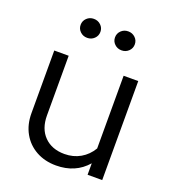

<svg xmlns="http://www.w3.org/2000/svg" viewBox="-132 -805 812 913"><g transform="rotate(20 274.5 -348.5)"><path d="M255 10Q198 10 154 -14.5Q110 -39 85.5 -82.7Q61 -126.4 61 -184V-501H134V-199Q134 -132 172 -93.5Q210 -55 274.2 -55Q318.7 -55 354.4 -75.5Q390 -96 412 -133V-501H486V0H412V-58Q353 10 255 10ZM187 -611Q165.9 -611 151.5 -624.9Q137 -638.7 137 -658.8Q137 -679 151.5 -693Q165.9 -707 187 -707Q208 -707 222.5 -693.1Q237 -679.3 237 -659.1Q237 -639 222.5 -625Q208 -611 187 -611ZM361 -611Q339.9 -611 325.5 -624.9Q311 -638.7 311 -658.8Q311 -679 325.5 -693Q339.9 -707 361 -707Q382 -707 396.5 -693.1Q411 -679.3 411 -659.1Q411 -639 396.5 -625Q382 -611 361 -611Z"/></g></svg>

Font: Red Hat Display
Style: Regular
Weight: 300
Designer: Pentagram, MCKL
Foundry: Pentagram, MCKL
Version: Version 1.023